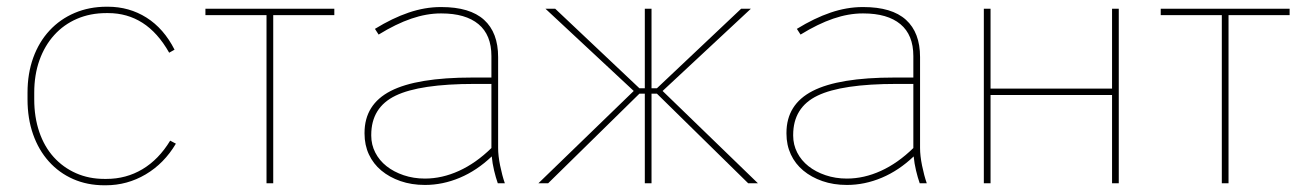

<svg xmlns="http://www.w3.org/2000/svg" viewBox="-20 -546 3892 572"><path d="M291 6H295Q359 6 414 -26.5Q469 -59 504 -118L487 -127Q453 -71 404.5 -42Q356 -13 297 -13H291Q245 -13 206.5 -30Q168 -47 140 -78Q112 -109 97 -153Q82 -197 82 -250V-270Q82 -323 97.5 -366.5Q113 -410 141.5 -441.5Q170 -473 209.5 -490Q249 -507 297 -507H302Q359 -507 404.5 -478Q450 -449 484 -389L500 -398Q468 -461 416.5 -493.5Q365 -526 301 -526H298Q246 -526 202.5 -507.5Q159 -489 127.5 -455Q96 -421 79 -374Q62 -327 62 -270V-250Q62 -193 78.5 -146Q95 -99 125.5 -65Q156 -31 198 -12.5Q240 6 291 6Z M774 0H794V-501H976V-520H592V-501H774Z M1246 5Q1299 5 1350 -16.5Q1401 -38 1445 -80Q1447 -59 1452 -38Q1457 -17 1463 0H1484Q1476 -23 1470 -52.5Q1464 -82 1464 -105V-376Q1464 -449 1422 -487Q1380 -525 1295 -525H1293Q1246 -525 1197.5 -508.5Q1149 -492 1097 -460L1108 -443Q1160 -475 1205.5 -490.5Q1251 -506 1293 -506H1295Q1367 -506 1405.5 -474Q1444 -442 1444 -379V-315H1387Q1222 -315 1144 -275Q1066 -235 1066 -150V-148Q1066 -114 1079 -86Q1092 -58 1116 -38Q1140 -18 1173 -6.5Q1206 5 1246 5ZM1246 -14Q1212 -14 1182.5 -24Q1153 -34 1131.5 -51Q1110 -68 1098 -91.5Q1086 -115 1086 -142V-144Q1086 -226 1158.5 -261Q1231 -296 1394 -296H1444V-105Q1398 -60 1347.5 -37Q1297 -14 1246 -14Z M1901 0H1921V-267H1937L2209 0H2238L1954 -275L2217 -520H2188L1937 -283H1921V-520H1901V-283H1885L1634 -520H1605L1868 -275L1584 0H1613L1885 -267H1901Z M2503 5Q2556 5 2607 -16.5Q2658 -38 2702 -80Q2704 -59 2709 -38Q2714 -17 2720 0H2741Q2733 -23 2727 -52.5Q2721 -82 2721 -105V-376Q2721 -449 2679 -487Q2637 -525 2552 -525H2550Q2503 -525 2454.5 -508.5Q2406 -492 2354 -460L2365 -443Q2417 -475 2462.5 -490.5Q2508 -506 2550 -506H2552Q2624 -506 2662.5 -474Q2701 -442 2701 -379V-315H2644Q2479 -315 2401 -275Q2323 -235 2323 -150V-148Q2323 -114 2336 -86Q2349 -58 2373 -38Q2397 -18 2430 -6.5Q2463 5 2503 5ZM2503 -14Q2469 -14 2439.5 -24Q2410 -34 2388.5 -51Q2367 -68 2355 -91.5Q2343 -115 2343 -142V-144Q2343 -226 2415.5 -261Q2488 -296 2651 -296H2701V-105Q2655 -60 2604.5 -37Q2554 -14 2503 -14Z M2911 0H2931V-263H3293V0H3313V-520H3293V-282H2931V-520H2911Z M3620 0H3640V-501H3822V-520H3438V-501H3620Z"/></svg>

Font: Fixel Variable
Style: Regular
Weight: 100
Width: 3
Designer: AlfaBravo + MacPaw
Foundry: Kyrylo Tkachov, Marchela Mozhyna, Serhii Makarenko, Maria Weinstein, Zakhar Kryvoshyya
Version: Version 1.211